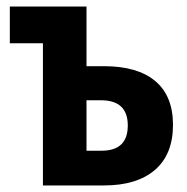

<svg xmlns="http://www.w3.org/2000/svg" viewBox="-20 -566 570 586"><path d="M111 0V-434H10V-546H244V-364H297Q400 -364 454 -318.5Q508 -273 508 -185Q508 -95 453 -47.5Q398 0 297 0ZM244 -106H290Q370 -106 370 -183Q370 -260 288 -260H244Z"/></svg>

Font: Noto Sans Mono Condensed
Style: Bold
Weight: 700
Width: 3
Designer: Monotype Design Team
Foundry: Monotype Imaging Inc.
Version: Version 2.014